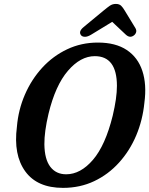

<svg xmlns="http://www.w3.org/2000/svg" viewBox="-20 -922 742 954"><path d="M466.5 -710.5Q554.5 -710.5 610 -673.5Q665.5 -636.5 687.5 -569.2Q709.5 -502 697.5 -412Q689 -325.5 656.8 -249Q624.5 -172.5 571.2 -113.8Q518 -55 447.8 -21.8Q377.5 11.5 293 11.5Q165 11.5 105.5 -70.5Q46 -152.5 64 -292Q71 -376.5 103.8 -452Q136.5 -527.5 190 -585.8Q243.5 -644 313.8 -677.2Q384 -710.5 466.5 -710.5ZM309 -56Q380 -56 441.8 -127.8Q503.5 -199.5 540 -347Q550.5 -391.5 555.8 -428.5Q561 -465.5 561 -496Q560.5 -643 451 -643Q380 -643 317.5 -570.2Q255 -497.5 221 -356.5Q200 -267.5 200.5 -205Q201.5 -130.5 230 -93.2Q258.5 -56 309 -56ZM432.5 -749.5Q416 -739.5 403 -739.2Q390 -739 383.5 -746Q367.5 -764.5 396 -788L494 -869Q512 -884 525.2 -893.2Q538.5 -902.5 555.5 -902.5Q572.5 -902.5 581.8 -893.5Q591 -884.5 600 -869L653 -782Q659.5 -770.5 656 -760.8Q652.5 -751 644.5 -745.5Q625.5 -731.5 605.5 -749.5L537.5 -813.5Z"/></svg>

Font: Fraunces 144pt S100 SemiBold
Style: Italic
Weight: 600
Italic angle: -16°
Version: Version 1.000; ttfautohint (v1.8.3)